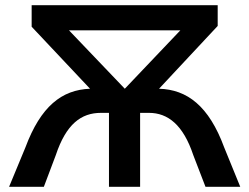

<svg xmlns="http://www.w3.org/2000/svg" viewBox="-20 -720 961 740"><path d="M78 -152 15 0H149L195 -122C235 -242 293 -285 369 -285H400V0H520V-285H554C627 -285 686 -239 725 -122L772 0H906L844 -152C785 -312 701 -375 593 -378L819 -620V-700H102V-617L327 -378C218 -374 137 -310 78 -152ZM461 -378 246 -603H675Z"/></svg>

Font: Chess Sans SemiBold
Style: Regular
Weight: 600
Designer: Wolf Bōese
Foundry: Wolf Bōese
Version: Version 7.223;Glyphs 3.3 (3306)